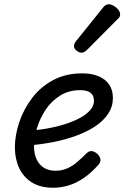

<svg xmlns="http://www.w3.org/2000/svg" viewBox="-20 -864 585 903"><path d="M230 19Q170 19 130 -6Q90 -31 70 -74Q50 -117 50 -171Q50 -228 70.5 -289Q91 -350 130.5 -402.5Q170 -455 229.5 -487Q289 -519 367 -519Q412 -519 444.5 -505Q477 -491 494 -465.5Q511 -440 511 -403Q511 -363 489 -329.5Q467 -296 428 -270Q389 -244 336.5 -225Q284 -206 223.5 -194.5Q163 -183 99 -179L115 -250Q159 -252 203.5 -260Q248 -268 287 -280.5Q326 -293 356.5 -309.5Q387 -326 404.5 -346.5Q422 -367 422 -390Q422 -415 406 -427.5Q390 -440 357 -440Q304 -440 263 -414.5Q222 -389 195 -348.5Q168 -308 154 -262Q140 -216 140 -176Q140 -141 152 -115Q164 -89 186.5 -75Q209 -61 241 -61Q271 -61 296 -72Q321 -83 343 -102Q365 -121 387 -143Q400 -156 414 -153Q428 -150 439 -139Q451 -127 452.5 -114Q454 -101 442 -88Q407 -49 372 -25.5Q337 -2 301.5 8.5Q266 19 230 19ZM362 -616Q353 -616 340.5 -625.5Q328 -635 328 -646Q328 -653 330.5 -659Q333 -665 338 -671L461 -824Q470 -836 477 -840Q484 -844 492 -844Q502 -844 514.5 -837Q527 -830 536 -819Q545 -808 545 -796Q545 -788 541.5 -783Q538 -778 532 -773L391 -631Q376 -616 362 -616Z"/></svg>

Font: Playwrite NL
Style: Regular
Weight: 400
Designer: Veronika Burian, José Scaglione
Foundry: TypeTogether
Version: Version 1.002